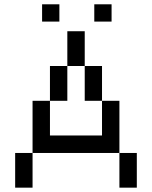

<svg xmlns="http://www.w3.org/2000/svg" viewBox="-20 -864 700 884"><path d="M449.7 -399.9H370.1V-560.1H449.7ZM370.1 -560.1H290V-720.2H370.1ZM129.9 0H49.8V-159.7H129.9ZM609.9 0H529.8V-159.7H609.9ZM449.7 -399.9H529.8V-159.7H129.9V-399.9H210V-240.2H449.7ZM290 -399.9H210V-560.1H290ZM253.4 -764.6H173.8V-844.2H253.4ZM493.7 -764.6H414.1V-844.2H493.7Z"/></svg>

Font: W95FA
Style: Regular
Weight: 400
Designer: FontsArena.com
Foundry: Alina Sava
Version: Version 1.002;Fontself Maker 3.4.0